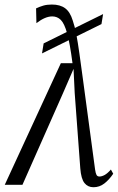

<svg xmlns="http://www.w3.org/2000/svg" viewBox="-42 -794 506 825"><path d="M359.5 10.5Q335.5 10.5 321 -7.5Q306.5 -25.5 303 -70.5L279 -394L274 -498L228 -392L54.5 0H-21.5L219.5 -522.5H269.5Q258.5 -607.5 246.5 -650.5Q234.5 -693.5 219.2 -708.5Q204 -723.5 182.5 -723.5Q167.5 -723.5 150.8 -716.5Q134 -709.5 114.5 -694.5L113 -758Q129 -765.5 144.5 -770Q160 -774.5 181 -774.5Q216.5 -774.5 238 -758.5Q259.5 -742.5 270.5 -706Q279 -682 285.8 -647Q292.5 -612 299.2 -564Q306 -516 314.5 -452.5L366.5 -66Q369 -49 372.8 -42.2Q376.5 -35.5 385.5 -35.5Q395.5 -35.5 407.8 -42.2Q420 -49 434.5 -65.5L444.5 -47.5Q427 -21.5 406.2 -5.5Q385.5 10.5 359.5 10.5ZM138.5 -564.5 145.5 -607.5 401 -733.5 394 -690.5Z"/></svg>

Font: Merriweather 96pt Light
Style: Italic
Weight: 300
Italic angle: -7.8°
Version: Version 2.101